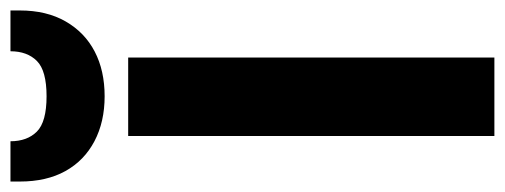

<svg xmlns="http://www.w3.org/2000/svg" viewBox="-333 -646 965 367"><g transform="rotate(-90 149.5 -462.5)"><path d="M73 0V-700H223V0ZM149 -745Q100 -745 63 -764.5Q26 -784 6 -820Q-14 -856 -14 -907V-925H63Q63 -893 81.5 -874.5Q100 -856 149 -856Q198 -856 216.5 -874.5Q235 -893 235 -925H313V-907Q313 -856 292 -819.5Q271 -783 234.5 -764Q198 -745 149 -745Z"/></g></svg>

Font: DM Sans 9pt Black
Style: Regular
Weight: 900
Version: Version 4.004;gftools[0.9.30]